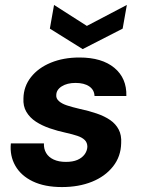

<svg xmlns="http://www.w3.org/2000/svg" viewBox="-20 -746 576 778"><path d="M231 12Q161 12 113 -11Q65 -34 42 -74.5Q19 -115 24 -165H158Q157 -143 167 -126Q177 -109 197.5 -99.5Q218 -90 247 -90Q275 -90 293.5 -98Q312 -106 322.5 -120Q333 -134 334 -151Q334 -168 323.5 -178.5Q313 -189 293.5 -195.5Q274 -202 247 -208Q214 -215 182 -226Q150 -237 125.5 -253Q101 -269 87 -292.5Q73 -316 75 -348Q76 -396 105.5 -433.5Q135 -471 186 -492Q237 -513 302 -513Q393 -513 443.5 -471Q494 -429 492 -357H363Q362 -382 341.5 -396Q321 -410 286 -410Q252 -410 230 -396Q208 -382 208 -360Q207 -347 218.5 -336.5Q230 -326 251 -319Q272 -312 302 -305Q340 -297 372 -286Q404 -275 426.5 -259.5Q449 -244 461 -221Q473 -198 471 -166Q470 -112 438 -71.5Q406 -31 352.5 -9.5Q299 12 231 12ZM494 -726 477 -630 315 -547 182 -630 199 -726 332 -641Z"/></svg>

Font: DM Sans 17pt
Style: Bold Italic
Weight: 700
Italic angle: -10°
Version: Version 4.004;gftools[0.9.30]